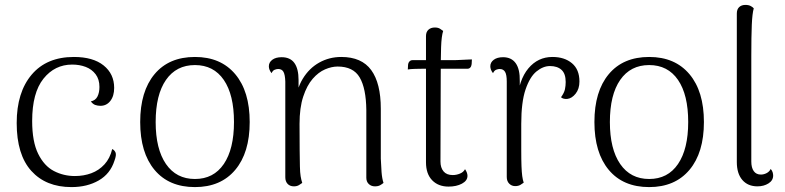

<svg xmlns="http://www.w3.org/2000/svg" viewBox="-20 -749 3197 782"><path d="M271 13Q167 13 107.5 -53Q48 -119 48 -248Q48 -373 109 -445Q170 -517 281 -517Q359 -517 402 -482.5Q445 -448 445 -391Q445 -358 429.5 -338Q414 -318 389 -318Q378 -318 368 -321.5Q358 -325 350 -336Q369 -340 377 -356Q385 -372 385 -395Q385 -426 369.5 -446.5Q354 -467 329 -476.5Q304 -486 274 -486Q203 -486 157 -428.5Q111 -371 111 -256Q111 -172 135.5 -122.5Q160 -73 199.5 -52.5Q239 -32 285 -32Q321 -32 352 -43.5Q383 -55 405.5 -79.5Q428 -104 437 -142Q446 -138 450.5 -128Q455 -118 446 -94Q429 -41 382 -14Q335 13 271 13Z M774 13Q668 13 609.5 -57Q551 -127 551 -252Q551 -377 609.5 -447Q668 -517 774 -517Q879 -517 938 -447Q997 -377 997 -252Q997 -127 938 -57Q879 13 774 13ZM774 -20Q850 -20 891.5 -81Q933 -142 933 -252Q933 -363 891.5 -423.5Q850 -484 774 -484Q698 -484 656 -423.5Q614 -363 614 -252Q614 -142 656 -81Q698 -20 774 -20Z M1177 10Q1161 10 1151.5 0Q1142 -10 1142 -27V-417Q1141 -445 1134.5 -456.5Q1128 -468 1113 -468Q1107 -468 1099 -465Q1091 -462 1086 -451Q1075 -465 1075 -479Q1075 -495 1089 -505.5Q1103 -516 1127 -516Q1162 -516 1179 -492.5Q1196 -469 1196 -423V-339L1182 -325Q1187 -385 1213 -428Q1239 -471 1280 -494Q1321 -517 1370 -517Q1453 -517 1492 -463.5Q1531 -410 1531 -306V-103Q1532 -75 1534 -48.5Q1536 -22 1542 -4Q1536 1 1528 5.5Q1520 10 1507 10Q1492 10 1482 0.5Q1472 -9 1472 -25V-301Q1471 -389 1445 -433.5Q1419 -478 1355 -478Q1331 -478 1304 -466.5Q1277 -455 1253.5 -428Q1230 -401 1215 -355.5Q1200 -310 1200 -244Q1200 -179 1200.5 -138Q1201 -97 1201.5 -71.5Q1202 -46 1204.5 -31Q1207 -16 1211 -4Q1206 0 1197.5 5Q1189 10 1177 10Z M1807 11Q1765 11 1740 -15Q1715 -41 1715 -88V-602Q1715 -619 1725 -628Q1735 -637 1751 -637Q1764 -637 1772 -632Q1780 -627 1785 -623Q1778 -602 1776.5 -556Q1775 -510 1775 -427L1774 -91Q1774 -66 1786.5 -51Q1799 -36 1824 -36Q1839 -36 1853.5 -42Q1868 -48 1874 -60Q1879 -53 1881.5 -46Q1884 -39 1884 -33Q1884 -13 1861.5 -1Q1839 11 1807 11ZM1641 -466 1642 -485Q1643 -494 1648 -499Q1653 -504 1660 -504H1831Q1835 -504 1845 -504.5Q1855 -505 1866.5 -505.5Q1878 -506 1888 -506.5Q1898 -507 1902 -507L1901 -488Q1900 -479 1895.5 -474Q1891 -469 1884 -469H1701Q1691 -469 1671 -468.5Q1651 -468 1641 -466Z M2078 9Q2064 9 2054 -1Q2044 -11 2044 -28V-417Q2044 -445 2037 -456.5Q2030 -468 2015 -468Q2009 -468 2001 -465Q1993 -462 1988 -451Q1977 -465 1977 -479Q1977 -495 1991 -505.5Q2005 -516 2029 -516Q2063 -516 2080.5 -491.5Q2098 -467 2097 -418V-337L2085 -334Q2093 -424 2132 -470.5Q2171 -517 2230 -517Q2279 -517 2309.5 -491.5Q2340 -466 2340 -417Q2340 -387 2324.5 -367.5Q2309 -348 2290 -346Q2273 -345 2265 -353Q2278 -371 2281 -385.5Q2284 -400 2284 -415Q2284 -449 2267 -464.5Q2250 -480 2220 -480Q2192 -480 2165 -458Q2138 -436 2120.5 -384.5Q2103 -333 2103 -244Q2103 -180 2103 -138.5Q2103 -97 2104 -72Q2105 -47 2107 -32Q2109 -17 2113 -5Q2108 -1 2099.5 4Q2091 9 2078 9Z M2624 13Q2518 13 2459.5 -57Q2401 -127 2401 -252Q2401 -377 2459.5 -447Q2518 -517 2624 -517Q2729 -517 2788 -447Q2847 -377 2847 -252Q2847 -127 2788 -57Q2729 13 2624 13ZM2624 -20Q2700 -20 2741.5 -81Q2783 -142 2783 -252Q2783 -363 2741.5 -423.5Q2700 -484 2624 -484Q2548 -484 2506 -423.5Q2464 -363 2464 -252Q2464 -142 2506 -81Q2548 -20 2624 -20Z M3065 10Q3026 10 3003.5 -16Q2981 -42 2981 -89V-694Q2981 -711 2990.5 -720Q3000 -729 3016 -729Q3029 -729 3037.5 -724.5Q3046 -720 3050 -715Q3044 -694 3042 -648Q3040 -602 3040 -520V-91Q3040 -66 3050 -52Q3060 -38 3079 -38Q3091 -38 3102.5 -44Q3114 -50 3119 -61Q3125 -54 3127 -47Q3129 -40 3129 -34Q3129 -14 3110 -2Q3091 10 3065 10Z"/></svg>

Font: Arima Light
Style: Regular
Weight: 300
Designer: Joana Correia and Natanael Gama
Foundry: NDISCOVER
Version: Version 1.101;gftools[0.9.23]